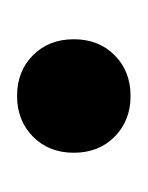

<svg xmlns="http://www.w3.org/2000/svg" viewBox="6 -400 173 225"><g transform="rotate(-90 92.5 -287.5)"><path d="M92.5 -221Q63.8 -221 44.9 -239.6Q26 -258.2 26 -287.5Q26 -316.8 44.9 -335.4Q63.8 -354 92.5 -354Q121.5 -354 140.2 -335.4Q159 -316.8 159 -287.5Q159 -258.2 140.2 -239.6Q121.5 -221 92.5 -221Z"/></g></svg>

Font: Space Grotesk Variable Light
Style: Regular
Weight: 300
Designer: Florian Karsten
Foundry: Florian Karsten
Version: Version 2.000